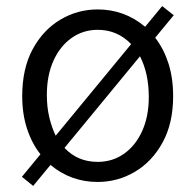

<svg xmlns="http://www.w3.org/2000/svg" viewBox="-20 -585 642 631"><path d="M89 26 52 -4 113 -78Q85 -113 69 -161.5Q53 -210 53 -269Q53 -360 87.5 -423.5Q122 -487 178.5 -520.5Q235 -554 301 -554Q389 -554 457 -497L513 -565L551 -535L490 -461Q518 -425 533.5 -377Q549 -329 549 -269Q549 -180 514.5 -117Q480 -54 423.5 -20.5Q367 13 301 13Q213 13 146 -43ZM301 -53Q350 -53 388 -80Q426 -107 447.5 -155Q469 -203 469 -266Q469 -306 461.5 -339.5Q454 -373 440 -400L192 -99Q235 -53 301 -53ZM163 -139 411 -440Q366 -487 301 -487Q253 -487 215 -460Q177 -433 155.5 -385Q134 -337 134 -273Q134 -233 142 -199.5Q150 -166 163 -139Z"/></svg>

Font: Source Han Sans SC Normal
Style: Regular
Weight: 350
Designer: Ryoko NISHIZUKA 西塚涼子 (kana, bopomofo & ideographs); Paul D. Hunt (Latin, Greek & Cyrillic); Sandoll Communications 산돌커뮤니
Foundry: Adobe
Version: Version 2.004;hotconv 1.0.118;makeotfexe 2.5.65603